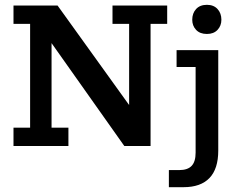

<svg xmlns="http://www.w3.org/2000/svg" viewBox="-20 -606 997 797"><path d="M36 0V-76H105V-507H36V-583H219L516 -170V-507H447V-583H674V-507H605V0H496L194 -427V-76H264V0ZM681 171V100H724Q759 100 775.5 82.5Q792 65 792 28V-328H713V-398H886V19Q886 95 849.5 133Q813 171 742 171ZM839 -465Q810 -465 794 -482Q778 -499 778 -524Q778 -551 794 -568.5Q810 -586 839 -586Q867 -586 883 -568.5Q899 -551 899 -524Q899 -499 883 -482Q867 -465 839 -465Z"/></svg>

Font: Rokkitt Medium
Style: Regular
Weight: 500
Version: Version 3.103